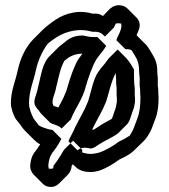

<svg xmlns="http://www.w3.org/2000/svg" viewBox="-20 -593 653 741"><path d="M329 1C318 1 306 -2 298 -4C297 -8 297 -11 297 -15L262 -50L227 -15C218 0 207 19 198 31C193 37 189 43 186 48V53C186 54 185 57 185 57C179 58 175 59 170 58C169 58 168 57 168 57C167 51 166 47 167 41C169 24 172 12 181 -2C194 -18 206 -36 217 -57L182 -92C170 -92 156 -98 147 -101C141 -103 135 -106 130 -109C124 -118 116 -126 110 -135C102 -150 92 -174 92 -194C92 -244 110 -280 119 -324C127 -361 144 -397 164 -424C197 -451 230 -473 284 -477C305 -477 316 -476 334 -471C336 -471 337 -471 338 -470C353 -472 364 -469 373 -463L385 -452L420 -487C421 -488 421 -490 422 -492L427 -502C434 -504 442 -503 448 -502C452 -478 435 -457 429 -438L464 -403C474 -404 482 -402 488 -399C496 -386 503 -375 508 -365C515 -349 517 -335 517 -315C517 -310 518 -303 519 -294V-261C520 -256 521 -249 521 -240C521 -233 521 -225 522 -218C522 -184 519 -158 509 -133C502 -116 499 -103 491 -87C488 -81 482 -72 480 -69C473 -65 467 -61 460 -57L440 -47C417 -30 391 -14 362 -4C351 -1 340 1 329 1ZM329 71C340 71 351 69 362 66C391 56 417 40 440 23L460 13C476 5 488 -3 499 -14L535 -49C545 -59 553 -72 561 -87C569 -103 572 -116 579 -133C589 -158 592 -184 592 -218C591 -225 591 -233 591 -240C591 -249 590 -256 589 -261V-294C588 -303 587 -310 587 -315C587 -335 585 -349 578 -365C570 -381 555 -407 545 -419L510 -454C509 -455 509 -456 507 -457C510 -463 512 -470 515 -476C523 -495 519 -512 508 -524L507 -525L472 -560C455 -577 424 -577 407 -561H406L377 -531C367 -539 355 -542 338 -540C337 -541 336 -541 334 -541C316 -546 305 -547 284 -547C225 -543 190 -516 155 -487C152 -484 149 -482 146 -479L110 -443C80 -413 59 -370 49 -324C40 -280 22 -244 22 -194C22 -174 32 -150 40 -135C47 -125 56 -116 63 -105C67 -100 70 -95 75 -90L111 -54C118 -47 125 -41 135 -36C128 -25 119 -12 111 -2C102 12 99 24 97 41C95 56 100 70 109 80L145 116C152 123 160 127 170 128C185 130 198 125 207 116L242 81C249 74 254 63 256 53V48C257 46 259 44 261 41L274 53C286 65 307 71 329 71ZM500 -254V-240C500 -231 500 -223 501 -214V-200C499 -186 497 -175 492 -164L484 -140C481 -130 476 -119 470 -113L435 -78C412 -61 385 -51 361 -35C353 -30 342 -20 329 -20C327 -20 326 -20 325 -21C306 -24 294 -25 279 -13L244 -48C252 -67 261 -80 270 -102C287 -136 306 -166 320 -202C331 -235 340 -289 359 -315L369 -329C380 -341 390 -354 399 -367L434 -402L469 -367C470 -366 471 -364 472 -363C480 -354 491 -336 497 -325V-315C497 -297 497 -270 500 -254ZM430 -254C428 -267 428 -274 428 -290C427 -298 427 -306 427 -311C410 -283 400 -233 390 -202C376 -166 357 -136 340 -102C338 -98 337 -93 336 -91C347 -94 354 -101 361 -105C377 -116 395 -125 411 -134C412 -137 413 -138 414 -140L422 -164C427 -175 429 -186 431 -200V-214C430 -223 430 -231 430 -240ZM218 -97 253 -132C271 -177 299 -210 311 -259C320 -291 337 -340 352 -364C364 -382 379 -397 390 -416L355 -451C354 -450 353 -450 352 -450H344C331 -449 312 -453 300 -456C268 -456 248 -446 231 -431L213 -417C211 -415 209 -414 207 -412L171 -376C144 -349 139 -305 129 -265C127 -259 126 -253 125 -247L119 -227C117 -221 113 -210 113 -203C112 -200 113 -198 113 -195C113 -188 120 -178 123 -174C128 -169 133 -163 137 -156L172 -121C173 -120 176 -117 178 -117C195 -110 207 -108 218 -97ZM187 -184C186 -186 183 -192 183 -195C183 -198 182 -200 183 -203C183 -210 187 -221 189 -227L195 -247C196 -253 197 -259 199 -265C207 -297 213 -332 229 -359C248 -374 264 -385 298 -386C294 -381 287 -371 282 -364C267 -340 250 -291 241 -259C233 -228 219 -204 205 -178C201 -180 194 -182 187 -184Z"/></svg>

Font: Dictator
Style: Chalk
Weight: 500
Version: Version MIL.1277